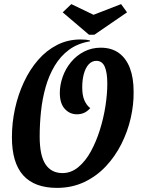

<svg xmlns="http://www.w3.org/2000/svg" viewBox="-20 -892 684 934"><path d="M257 22Q148 22 93 -39Q38 -100 38 -224Q38 -295 53 -363.5Q68 -432 96.5 -493Q125 -554 165.5 -600.5Q206 -647 258 -673.5Q310 -700 372 -700Q385 -700 396 -699Q407 -698 418 -695V-691Q358 -681 316 -650Q274 -619 246 -572Q218 -525 202 -468.5Q186 -412 179.5 -350.5Q173 -289 173 -228Q173 -135 201.5 -92.5Q230 -50 284 -50Q326 -50 361 -79Q396 -108 422 -155.5Q448 -203 466 -260.5Q484 -318 493 -376.5Q502 -435 502 -485Q502 -539 489.5 -567.5Q477 -596 449 -596Q427 -596 411.5 -579Q396 -562 388 -533Q380 -504 380 -467Q380 -428 390.5 -404Q401 -380 419 -366Q405 -350 389 -343Q373 -336 354 -336Q319 -336 295 -362.5Q271 -389 271 -440Q271 -479 285 -518.5Q299 -558 325.5 -590Q352 -622 389 -641Q426 -660 470 -660Q523 -660 558.5 -634Q594 -608 612 -560.5Q630 -513 630 -446Q631 -384 616 -318Q601 -252 570.5 -191.5Q540 -131 495 -83Q450 -35 390 -6.5Q330 22 257 22ZM413 -723 285 -832 327 -872 435 -820 569 -872 598 -832 439 -723Z"/></svg>

Font: Sansita Swashed Light Medium
Style: Regular
Weight: 500
Version: Version 1.003